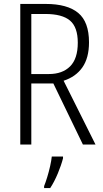

<svg xmlns="http://www.w3.org/2000/svg" viewBox="-20 -734 523 975"><path d="M212 -714Q322 -714 377 -668.5Q432 -623 432 -519Q432 -440 398.5 -392Q365 -344 303 -324L465 0H401L251 -310H139V0H83V-714ZM210 -663H139V-358H228Q297 -358 336 -397Q375 -436 375 -517Q375 -596 335.5 -629.5Q296 -663 210 -663ZM300 70Q291 105 273.5 147Q256 189 235 221H204V211Q211 194 219.5 166.5Q228 139 234.5 110Q241 81 243 61H300Z"/></svg>

Font: Noto Sans Gurmukhi UI Condensed Light
Style: Regular
Weight: 300
Width: 3
Designer: Jelle Bosma - Monotype Design Team
Foundry: Monotype Imaging Inc.
Version: Version 2.004; ttfautohint (v1.8.4.7-5d5b)